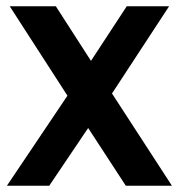

<svg xmlns="http://www.w3.org/2000/svg" viewBox="-20 -592 570 612"><path d="M137 0H2L195 -287L11 -572H158L270 -398L384 -572H519L337 -294L528 0H381L261 -184Z"/></svg>

Font: Sintony
Style: Bold
Weight: 700
Designer: Eduardo Rodriguez Tunni
Foundry: Eduardo Rodriguez Tunni
Version: Version 1.001